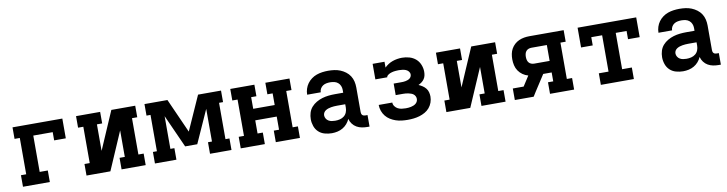

<svg xmlns="http://www.w3.org/2000/svg" viewBox="-22 -1088 6270 1655"><g transform="rotate(-10 3112.5 -260.0)"><path d="M85 0V-101H131V-419H85V-520H521V-347H419V-419H249V-101H320V0Z M641 0V-101H687V-419H641V-520H852V-419H806V-187L950 -520H1159V-419H1113V-101H1159V0H948V-101H994V-333L850 0Z M1240 0V-101H1275V-419H1240V-520H1441L1575 -220L1709 -520H1910V-419H1875V-101H1910V0H1722V-101H1757V-387L1628 -100H1522L1393 -387V-101H1428V0Z M1991 0V-101H2037V-419H1991V-520H2202V-419H2156V-317H2344V-419H2298V-520H2509V-419H2463V-101H2509V0H2298V-101H2344V-216H2156V-101H2202V0Z M2788 8Q2757 8 2726 -0.5Q2695 -9 2672.5 -30Q2650 -51 2639.5 -81Q2629 -111 2629 -142Q2629 -171 2637.5 -198.5Q2646 -226 2664.5 -247Q2683 -268 2708 -282.5Q2733 -297 2760 -305Q2787 -313 2815 -316Q2843 -319 2871 -319H2944V-344Q2944 -362 2937 -379Q2930 -396 2916 -407.5Q2902 -419 2884 -423Q2866 -427 2848 -427Q2832 -427 2815.5 -424Q2799 -421 2785 -412Q2771 -403 2762.5 -388Q2754 -373 2754 -356H2635Q2635 -382 2643 -407Q2651 -432 2666 -452.5Q2681 -473 2702 -488.5Q2723 -504 2747 -512.5Q2771 -521 2797 -524.5Q2823 -528 2848 -528Q2875 -528 2901.5 -524.5Q2928 -521 2953 -511Q2978 -501 3000 -484.5Q3022 -468 3036.5 -445.5Q3051 -423 3057 -397Q3063 -371 3063 -344V-128Q3063 -121 3065 -114Q3067 -107 3072 -102Q3077 -97 3084 -95Q3091 -93 3098 -93H3117V8H3098Q3074 8 3050 3.5Q3026 -1 3005 -13Q2984 -25 2969 -45Q2954 -65 2948 -89Q2938 -66 2921.5 -47Q2905 -28 2883.5 -15.5Q2862 -3 2837.5 2.5Q2813 8 2788 8ZM2835 -93Q2856 -93 2876.5 -98Q2897 -103 2913 -116Q2929 -129 2936.5 -148.5Q2944 -168 2944 -189V-218H2871Q2858 -218 2845.5 -217Q2833 -216 2820.5 -214Q2808 -212 2795.5 -208Q2783 -204 2772 -197Q2761 -190 2754.5 -179Q2748 -168 2748 -155Q2748 -140 2756 -126.5Q2764 -113 2777 -105.5Q2790 -98 2805 -95.5Q2820 -93 2835 -93Z M3452 8Q3426 8 3399.5 5Q3373 2 3348 -6.5Q3323 -15 3300.5 -29Q3278 -43 3261.5 -63.5Q3245 -84 3236 -109.5Q3227 -135 3227 -162H3346Q3346 -144 3357 -129Q3368 -114 3383.5 -106Q3399 -98 3417 -95.5Q3435 -93 3452 -93Q3464 -93 3475.5 -94Q3487 -95 3498.5 -97.5Q3510 -100 3521 -104.5Q3532 -109 3541 -116.5Q3550 -124 3555 -134.5Q3560 -145 3560 -157Q3560 -169 3554.5 -180Q3549 -191 3540 -198Q3531 -205 3519.5 -209Q3508 -213 3496.5 -215.5Q3485 -218 3473.5 -219Q3462 -220 3450 -220H3386V-321H3450Q3460 -321 3470 -321.5Q3480 -322 3490 -324Q3500 -326 3509.5 -329.5Q3519 -333 3527 -339Q3535 -345 3539.5 -354Q3544 -363 3544 -373Q3544 -388 3534 -400Q3524 -412 3510 -417.5Q3496 -423 3481 -425Q3466 -427 3451 -427Q3443 -427 3435 -426.5Q3427 -426 3419.5 -425.5Q3412 -425 3404 -423.5Q3396 -422 3388.5 -420Q3381 -418 3373.5 -415Q3366 -412 3359.5 -408Q3353 -404 3347 -398Q3341 -392 3341 -384H3237V-520H3341V-469Q3356 -484 3374 -495.5Q3392 -507 3412 -514Q3432 -521 3453 -524.5Q3474 -528 3495 -528Q3527 -528 3558.5 -519Q3590 -510 3614 -489.5Q3638 -469 3650.5 -438.5Q3663 -408 3663 -376Q3663 -359 3659.5 -343Q3656 -327 3646.5 -313Q3637 -299 3623.5 -289Q3610 -279 3595 -272Q3613 -264 3629 -253.5Q3645 -243 3657 -228Q3669 -213 3674 -194Q3679 -175 3679 -156Q3679 -130 3670 -104.5Q3661 -79 3644 -59Q3627 -39 3604 -26Q3581 -13 3556 -5.5Q3531 2 3505 5Q3479 8 3452 8Z M3791 0V-101H3837V-419H3791V-520H4002V-419H3956V-187L4100 -520H4309V-419H4263V-101H4309V0H4098V-101H4144V-333L4000 0Z M4390 0V-101H4485L4541 -188Q4515 -195 4493 -210.5Q4471 -226 4456 -248Q4441 -270 4435 -296.5Q4429 -323 4429 -350Q4429 -373 4433.5 -396.5Q4438 -420 4449.5 -440.5Q4461 -461 4478.5 -477Q4496 -493 4517.5 -502.5Q4539 -512 4562 -516Q4585 -520 4609 -520H4909V-419H4863V-101H4909V0H4698V-101H4744V-179H4670L4580 -40L4555 0ZM4609 -280H4744V-419H4609Q4595 -419 4582.5 -414Q4570 -409 4562 -399Q4554 -389 4551 -376Q4548 -363 4548 -350Q4548 -336 4551 -323Q4554 -310 4562 -300Q4570 -290 4582.5 -285Q4595 -280 4609 -280Z M5143 0V-101H5228V-419H5133V-347H5031V-520H5544V-347H5442V-419H5347V-101H5432V0Z M5863 8Q5832 8 5801 -0.5Q5770 -9 5747.5 -30Q5725 -51 5714.5 -81Q5704 -111 5704 -142Q5704 -171 5712.5 -198.5Q5721 -226 5739.5 -247Q5758 -268 5783 -282.5Q5808 -297 5835 -305Q5862 -313 5890 -316Q5918 -319 5946 -319H6019V-344Q6019 -362 6012 -379Q6005 -396 5991 -407.5Q5977 -419 5959 -423Q5941 -427 5923 -427Q5907 -427 5890.5 -424Q5874 -421 5860 -412Q5846 -403 5837.5 -388Q5829 -373 5829 -356H5710Q5710 -382 5718 -407Q5726 -432 5741 -452.5Q5756 -473 5777 -488.5Q5798 -504 5822 -512.5Q5846 -521 5872 -524.5Q5898 -528 5923 -528Q5950 -528 5976.5 -524.5Q6003 -521 6028 -511Q6053 -501 6075 -484.5Q6097 -468 6111.5 -445.5Q6126 -423 6132 -397Q6138 -371 6138 -344V-128Q6138 -121 6140 -114Q6142 -107 6147 -102Q6152 -97 6159 -95Q6166 -93 6173 -93H6192V8H6173Q6149 8 6125 3.5Q6101 -1 6080 -13Q6059 -25 6044 -45Q6029 -65 6023 -89Q6013 -66 5996.5 -47Q5980 -28 5958.5 -15.5Q5937 -3 5912.5 2.5Q5888 8 5863 8ZM5910 -93Q5931 -93 5951.5 -98Q5972 -103 5988 -116Q6004 -129 6011.5 -148.5Q6019 -168 6019 -189V-218H5946Q5933 -218 5920.5 -217Q5908 -216 5895.5 -214Q5883 -212 5870.5 -208Q5858 -204 5847 -197Q5836 -190 5829.5 -179Q5823 -168 5823 -155Q5823 -140 5831 -126.5Q5839 -113 5852 -105.5Q5865 -98 5880 -95.5Q5895 -93 5910 -93Z"/></g></svg>

Font: Iosevka Plex Etoile
Style: Bold
Weight: 700
Designer: Belleve Invis
Foundry: Belleve Invis
Version: Version 25.1.1; ttfautohint (v1.8.4)